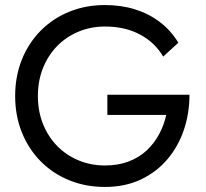

<svg xmlns="http://www.w3.org/2000/svg" viewBox="-20 -730 815 760"><path d="M405 -355H730Q730 -282 708 -216.5Q686 -151 643 -100Q600 -49 537.5 -19.5Q475 10 395 10Q319 10 254 -16.5Q189 -43 141 -91.5Q93 -140 66.5 -206Q40 -272 40 -350Q40 -428 66.5 -494Q93 -560 141 -608.5Q189 -657 254 -683.5Q319 -710 395 -710Q460 -710 514.5 -693Q569 -676 612.5 -643Q656 -610 686 -561L626 -506Q593 -562 534 -593.5Q475 -625 395 -625Q340 -625 291.5 -605Q243 -585 207 -548.5Q171 -512 150.5 -461.5Q130 -411 130 -350Q130 -289 150.5 -238.5Q171 -188 207 -151.5Q243 -115 291.5 -95Q340 -75 395 -75Q447 -75 488.5 -90.5Q530 -106 560 -134Q590 -162 609.5 -198Q629 -234 638 -275H405Z"/></svg>

Font: Venryn Sans
Style: Regular
Weight: 400
Designer: Owen Earl, indestructible type* (font) & Cristiano Sobral (main changes)
Version: Version 3.600; ttfautohint (v1.8.3)